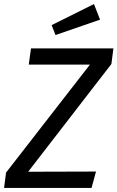

<svg xmlns="http://www.w3.org/2000/svg" viewBox="-28 -928 580 948"><path d="M2 -76 416 -609H114L125 -689H532L522 -612L111 -80L446 -81L424 0H-8ZM466 -831 246 -755 227 -804 436 -908Z"/></svg>

Font: Fira Sans
Style: Italic
Weight: 400
Italic angle: -8°
Designer: bBox Type GmbH & Carrois Corporate GbR & Edenspiekermann AG
Foundry: bBox Type GmbH & Carrois Corporate GbR & Edenspiekermann AG
Version: Version 4.301